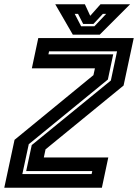

<svg xmlns="http://www.w3.org/2000/svg" viewBox="-42 -878 646 898"><path d="M62.5 -64H386.5L389.5 -78H80.5L106.5 -199.5L476.5 -501.5L505.5 -638H187.5L184.5 -624H487.5L462.5 -506L92.5 -203.5ZM-22 0 26 -224 395 -526.5 402 -558.5H107L137 -700H583.5L536 -478L171 -179.5L163 -141.5H464.5L434.5 0ZM298.5 -716 216.5 -858H355L380 -804L428 -858H566.5L424.5 -716ZM337.5 -755H399.5L454.5 -813H439L395 -766H347L323 -813H307.5Z"/></svg>

Font: Tourney
Style: Bold Italic
Weight: 700
Italic angle: -12°
Version: Version 1.015